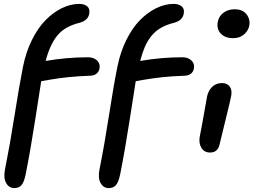

<svg xmlns="http://www.w3.org/2000/svg" viewBox="-20 -780 1314 996"><path d="M54.2 195.8Q26.9 195.8 12 169.7Q-2.9 143.6 5.9 99.1Q31.2 -27.3 55.4 -180.7Q79.6 -334 99.1 -433.1Q114.3 -509.3 145.3 -572Q176.3 -634.8 216.1 -675.3Q255.9 -715.8 301 -737.8Q346.2 -759.8 392.1 -759.8Q417 -759.8 432.4 -747.1Q447.8 -734.4 442.9 -709Q437 -674.3 394 -662.1Q316.9 -643.6 278.1 -596.7Q239.3 -549.8 216.8 -463.9Q326.7 -482.9 437 -482.9Q465.8 -482.9 483.4 -466.3Q501 -449.7 496.1 -423.8Q493.2 -408.2 480.7 -397.9Q468.3 -387.7 448.2 -387.2Q380.9 -384.8 331.3 -379.4Q281.7 -374 239 -366.7Q196.3 -359.4 193.8 -358.9Q189 -330.1 164.1 -168.2Q139.2 -6.3 112.8 126Q104.5 166 91.1 180.9Q77.6 195.8 54.2 195.8ZM543.9 195.8Q516.6 195.8 502 169.7Q487.3 143.6 496.1 99.1Q521.5 -27.3 545.2 -180.4Q568.8 -333.5 588.9 -433.1Q604 -509.3 635 -572Q666 -634.8 705.8 -675.3Q745.6 -715.8 790.8 -737.8Q835.9 -759.8 881.8 -759.8Q906.7 -759.8 922.4 -747.1Q938 -734.4 933.1 -709Q927.2 -674.3 883.8 -662.1Q843.8 -652.3 814.7 -635.5Q785.6 -618.7 765.1 -593Q744.6 -567.4 731.4 -536.9Q718.3 -506.3 707 -463.9Q816.9 -482.9 926.8 -482.9Q955.6 -482.9 973.1 -466.3Q990.7 -449.7 985.8 -423.8Q982.9 -408.2 970.5 -397.9Q958 -387.7 938 -387.2Q870.6 -384.8 821 -379.4Q771.5 -374 729.2 -366.7Q687 -359.4 684.1 -358.9Q679.2 -330.1 654.3 -168.2Q629.4 -6.3 603 126Q594.7 165.5 581.1 180.7Q567.4 195.8 543.9 195.8ZM1189 -582Q1147 -582 1124.8 -606.4Q1102.5 -630.9 1109.9 -667Q1115.7 -696.8 1139.9 -714.4Q1164.1 -731.9 1196.8 -731.9Q1238.8 -731.9 1259 -705.6Q1279.3 -679.2 1272.9 -646Q1268.1 -621.1 1246.1 -601.6Q1224.1 -582 1189 -582ZM1069.8 11.2Q1039.6 11.2 1024.9 -12.9Q1010.3 -37.1 1016.1 -70.8Q1029.3 -136.7 1040 -200Q1050.8 -263.2 1054.2 -279.8Q1061 -311 1081.3 -330.1Q1101.6 -349.1 1131.8 -349.1Q1157.7 -349.1 1171.4 -331.3Q1185.1 -313.5 1179.2 -282.2Q1174.8 -257.8 1149.7 -156.7Q1124.5 -55.7 1120.1 -35.2Q1111.8 11.2 1069.8 11.2Z"/></svg>

Font: Shantell Sans Irregular
Style: Italic
Weight: 500
Italic angle: -11.31°
Designer: Stephen Nixon, Anya Danilova, Shantell Martin
Foundry: Arrow Type
Version: Version 1.006;[9816181b4]